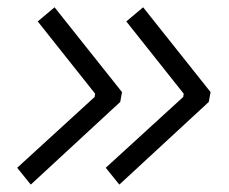

<svg xmlns="http://www.w3.org/2000/svg" viewBox="-20 -517 626 524"><path d="M64 -13.2 26.9 -59.1 238.3 -252.4 239.7 -261.2 83 -458.5 128.9 -497.1 313 -265.6 308.1 -238.8ZM305.7 -13.2 268.6 -59.1 480 -252.4 481.4 -261.2 324.7 -458.5 370.6 -497.1 554.7 -265.6 549.8 -238.8Z"/></svg>

Font: Cascadia Code PL Light
Style: Italic
Weight: 300
Italic angle: -10°
Monospace: yes
Designer: Aaron Bell
Foundry: Saja Typeworks
Version: Version 2404.023; ttfautohint (v1.8.4)